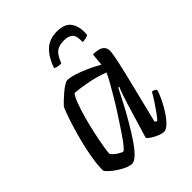

<svg xmlns="http://www.w3.org/2000/svg" viewBox="-200 -807 914 914"><g transform="rotate(-45 257.0 -349.5)"><path d="M151 0Q136 0 116 -9Q96 -18 77 -31Q58 -44 45 -56.5Q32 -69 30 -75Q30 -112 37.5 -157Q45 -202 56.5 -247Q68 -292 80 -330.5Q92 -369 101.5 -394Q111 -419 114 -423Q120 -430 133 -442.5Q146 -455 162 -468.5Q178 -482 192 -491Q206 -500 214 -500Q232 -500 259.5 -491.5Q287 -483 319.5 -468.5Q352 -454 381 -437L387 -500Q423 -500 440 -489Q457 -478 457 -454Q457 -438 445.5 -385Q434 -332 413.5 -250.5Q393 -169 368 -66L379 -59Q389 -69 403.5 -89Q418 -109 433.5 -132.5Q449 -156 460 -176Q469 -176 475.5 -172Q482 -168 484 -164Q478 -143 464.5 -115Q451 -87 434 -61Q417 -35 399 -17.5Q381 0 366 0Q354 0 335.5 -7.5Q317 -15 302 -25Q287 -35 284 -42L337 -218Q343 -238 349 -255Q355 -272 359.5 -284.5Q364 -297 367 -301L361 -304Q344 -270 322.5 -229Q301 -188 277 -147.5Q253 -107 230.5 -73.5Q208 -40 187.5 -20Q167 0 151 0ZM163 -71Q167 -71 182 -89Q197 -107 217.5 -137.5Q238 -168 261.5 -204Q285 -240 307 -276.5Q329 -313 346.5 -344Q364 -375 372 -394Q329 -410 282.5 -419.5Q236 -429 195 -432Q184 -419 172 -387Q160 -355 148.5 -313.5Q137 -272 128 -230Q119 -188 113.5 -155.5Q108 -123 108 -110Q117 -96 136 -83.5Q155 -71 163 -71ZM250 -576Q235 -576 224 -579Q213 -582 210 -585Q227 -636 258.5 -667.5Q290 -699 343 -699Q397 -699 417.5 -667.5Q438 -636 433 -585Q428 -582 417.5 -579Q407 -576 394 -576Q396 -617 381.5 -631Q367 -645 336 -645Q303 -645 284.5 -631Q266 -617 250 -576Z"/></g></svg>

Font: Texturina Medium 12pt Light
Style: Italic
Weight: 300
Italic angle: -11°
Version: Version 1.002